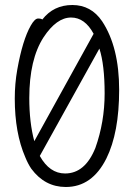

<svg xmlns="http://www.w3.org/2000/svg" viewBox="-20 -731 540 767"><path d="M243 16Q159 16 105 -57Q92 -76 81 -103Q39 -200 39 -337Q39 -397 49 -453Q70 -571 103 -629Q119 -657 132 -657Q145 -657 149 -653Q194 -711 269 -711Q344 -711 388 -646Q456 -543 456 -372Q456 -201 405 -98Q348 16 243 16ZM240 -38Q320 -38 361 -140Q398 -244 398 -358Q398 -472 377 -537L139 -108Q178 -38 240 -38ZM117 -167 354 -596Q319 -661 264 -661Q206 -661 154 -582Q97 -494 97 -339Q97 -242 117 -167Z"/></svg>

Font: LXGW WenKai Mono TC Light
Style: Regular
Weight: 300
Designer: LXGW / Fontworks Inc.
Foundry: LXGW / Fontworks Inc.
Version: Version 1.330